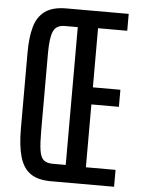

<svg xmlns="http://www.w3.org/2000/svg" viewBox="-58 -905 709 951"><g transform="rotate(5 296.5 -429.5)"><path d="M231 0H545.4V-84H397.9V-396.5H534.7V-481.4H397.9V-775.4H543V-859.4H233.4C187.5 -859.4 152 -850.2 127 -831.8C101.9 -813.4 84.6 -786.9 75 -752.2C65.3 -717.5 60.5 -675.5 60.5 -626V-247.6C60.5 -190.3 65.8 -143.3 76.4 -106.7C87 -70.1 104.7 -43.1 129.4 -25.9C154.1 -8.6 188 0 231 0ZM231 -86.9C211.4 -87.2 196.7 -91.9 186.8 -100.8C176.8 -109.8 170.2 -125.7 166.7 -148.7C163.3 -171.6 161.6 -204.3 161.6 -246.6V-631.3C161.6 -682.8 166.5 -719.1 176.3 -740.2C186 -761.4 205.1 -772 233.4 -772H297.4V-86.9Z"/></g></svg>

Font: Antonio
Style: Regular
Weight: 400
Designer: Vernon Adams
Foundry: Vernon Adams
Version: Version 1.002